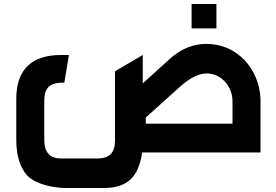

<svg xmlns="http://www.w3.org/2000/svg" viewBox="-20 -768 1392 967"><path d="M318 179H502C623 179 678 122 696 0H1292V-270C1286 -419 1176 -547 1020 -547C957 -547 899 -525 846 -481L699 -348V-491L559 -409V-57C559 1 530 30 473 30H287C231 30 203 -1 203 -63V-259C203 -330 233 -352 304 -352L327 -491H288C140 -491 62 -418 62 -271V-63C62 16 81 77 119 118C162 160 246 179 318 179ZM714 -145V-176L865 -312C910 -353 961 -398 1023 -398C1090 -398 1151 -337 1151 -257V-145ZM945 -625H1070V-748H945Z"/></svg>

Font: All Genders v4
Style: Bold
Weight: 700
Designer: Rassam Alawdi
Foundry: Rassam Art
Version: Version 3.100;FEAKit 1.0